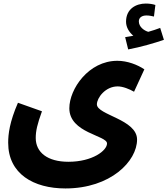

<svg xmlns="http://www.w3.org/2000/svg" viewBox="-20 -829 942 1080"><path d="M902 -605 881 -672C861 -664 838 -657 814 -650C790 -657 761 -678 761 -709C761 -729 777 -742 804 -742C819 -742 833 -739 846 -736L854 -801C839 -806 821 -809 800 -809C746 -809 689 -780 689 -707C689 -675 707 -647 730 -628C718 -626 704 -623 684 -620L701 -551C771 -564 850 -587 902 -605ZM26 -26C26 149 169 231 348 231C603 231 751 77 751 -44C751 -158 525 -182 525 -242C525 -278 572 -343 642 -343C671 -343 708 -328 734 -313L792 -439C753 -465 697 -487 640 -487C478 -487 370 -328 370 -220C370 -80 582 -68 582 -22C582 18 500 81 365 81C247 81 181 28 181 -53C181 -93 190 -131 216 -203L81 -251C34 -143 26 -75 26 -26Z"/></svg>

Font: Noto Sans Arabic UI SemiCondensed Extra
Style: Regular
Weight: 800
Width: 4
Designer: Nadine Chahine - Monotype Design Team
Foundry: Monotype Imaging Inc.
Version: Version 1.900